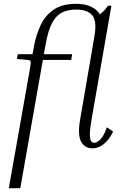

<svg xmlns="http://www.w3.org/2000/svg" viewBox="-20 -770 639 1003"><path d="M204 -457 86 213H26L136 -408Q142 -443 140 -449.5Q138 -456 123 -457L68 -462L73 -487H150L158 -531Q169 -589 192.5 -639Q216 -689 260.5 -719.5Q305 -750 377 -750Q425 -750 456 -735Q487 -720 502 -695Q526 -713 544 -740H562L459 -150Q450 -99 449.5 -72Q449 -45 455 -34.5Q461 -24 472 -24Q487 -24 505.5 -43Q524 -62 538 -105L571 -83Q549 -38 521 -16.5Q493 5 464 5Q423 5 404 -29.5Q385 -64 398 -142L473 -579Q487 -656 463.5 -688Q440 -720 376 -720Q337 -720 306 -705.5Q275 -691 253.5 -652.5Q232 -614 219 -541L209 -487H357L352 -457Z"/></svg>

Font: Inria Serif Light
Style: Italic
Weight: 300
Italic angle: -10°
Designer: Black Foundry Team
Foundry: Black Foundry
Version: Version 1.000; ttfautohint (v1.8.3)